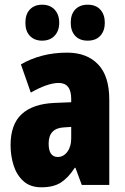

<svg xmlns="http://www.w3.org/2000/svg" viewBox="-20 -853 534 817"><path d="M266 -629Q349 -629 397 -579.5Q445 -530 445 -429V-66H328L301 -139H298Q271 -97 239.5 -76.5Q208 -56 156 -56Q109 -56 80 -82Q51 -108 38 -149Q25 -190 25 -235Q25 -324 72.5 -367.5Q120 -411 211 -415L283 -418V-432Q283 -500 230 -500Q183 -500 111 -459L69 -579Q110 -603 159.5 -616Q209 -629 266 -629ZM253 -311Q187 -308 187 -242Q187 -185 226 -185Q250 -185 266.5 -207Q283 -229 283 -264V-313ZM88 -756Q88 -793 107.5 -813Q127 -833 159 -833Q193 -833 212.5 -812Q232 -791 232 -756Q232 -722 212.5 -701Q193 -680 159 -680Q127 -680 107.5 -700Q88 -720 88 -756ZM281 -756Q281 -793 300.5 -813Q320 -833 353 -833Q388 -833 407 -812Q426 -791 426 -756Q426 -722 407 -701Q388 -680 353 -680Q319 -680 300 -700.5Q281 -721 281 -756Z"/></svg>

Font: Noto Sans Malayalam UI ExtraCondensed Black
Style: Regular
Weight: 900
Width: 2
Designer: Jelle Bosma - Monotype Design Team
Foundry: Monotype Imaging Inc.
Version: Version 2.104; ttfautohint (v1.8.4.7-5d5b)